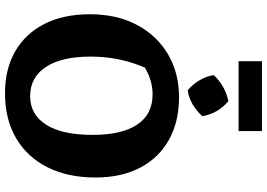

<svg xmlns="http://www.w3.org/2000/svg" viewBox="-166 -862 1041 748"><g transform="rotate(90 354.0 -488.5)"><path d="M344 12Q249 12 180 -28Q111 -68 73.5 -142Q36 -216 36 -319Q36 -424 77.5 -502Q119 -580 192 -623Q265 -666 359 -666Q455 -666 525.5 -626.5Q596 -587 634 -514Q672 -441 672 -341Q672 -232 632 -153Q592 -74 518.5 -31Q445 12 344 12ZM355 -86Q427 -86 466.5 -148.5Q506 -211 506 -329Q506 -443 466 -503Q426 -563 348 -563Q322 -563 295.5 -555.5Q269 -548 244 -533Q201 -434 201 -322Q201 -208 241.5 -147Q282 -86 355 -86ZM219 -898V-989H491V-898ZM375 -858Q423 -817 433 -757Q414 -735 387 -719Q360 -703 332 -700Q310 -718 294 -744.5Q278 -771 273 -801Q292 -822 319 -837.5Q346 -853 375 -858Z"/></g></svg>

Font: Piazzolla
Style: Bold
Weight: 700
Designer: Juan Pablo del Peral
Foundry: Huerta Tipografica
Version: Version 1.330